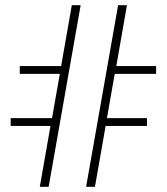

<svg xmlns="http://www.w3.org/2000/svg" viewBox="-20 -718 640 738"><path d="M174 -234H21V-264H180L210 -434H56V-464H215L256 -698H290L167 0H133ZM434 -698H468L427 -464H580V-434H421L391 -264H545V-234H386L345 0H311Z"/></svg>

Font: IBM Plex Mono ExtLt
Style: Regular
Weight: 200
Monospace: yes
Designer: Mike Abbink, Paul van der Laan, Pieter van Rosmalen
Foundry: Bold Monday
Version: Version 2.3